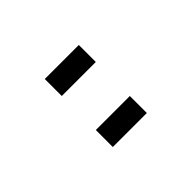

<svg xmlns="http://www.w3.org/2000/svg" viewBox="1 -1062 499 499"><g transform="rotate(45 250.0 -812.5)"><path d="M125 -875Q125 -875 125 -750H187.5Q187.5 -750 187.5 -875ZM312.5 -875Q312.5 -875 312.5 -750H375Q375 -750 375 -875Z"/></g></svg>

Font: UnifontExMono
Style: Regular
Weight: 500
Version: Version 15.0.06